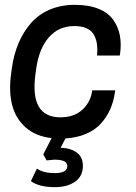

<svg xmlns="http://www.w3.org/2000/svg" viewBox="-20 -562 563 795"><path d="M129.9 -277.8 127 -255.9Q102.1 -76.2 230 -76.2Q287.6 -76.2 322 -108.6Q356.4 -141.1 361.8 -188H457L456.1 -181.2Q450.7 -142.1 436.3 -109.6Q421.9 -77.1 397.9 -50.5Q374 -23.9 336.4 -7.8Q298.8 8.3 251 11.2L231 49.8Q271 50.8 297.1 69.1Q323.2 87.4 323.2 125Q323.2 167.5 291 190.2Q258.8 212.9 207 212.9Q142.1 212.9 107.9 188L132.8 136.2Q159.7 154.8 207 154.8Q258.8 154.8 258.8 125Q258.8 99.1 205.1 99.1L172.9 102.1L159.2 77.1L193.8 9.8Q127.4 2.4 85.7 -34.9Q43.9 -72.3 30 -128.4Q16.1 -184.6 25.9 -255.9L28.8 -277.8Q36.6 -335.4 56.6 -382.8Q76.7 -430.2 108.2 -466.3Q139.6 -502.4 186 -522.2Q232.4 -542 290 -542Q347.7 -542 388.2 -525.4Q428.7 -508.8 449.2 -479.5Q469.7 -450.2 476.3 -415Q482.9 -379.9 477.1 -338.9L476.1 -332H381.8Q384.3 -359.4 381.3 -380.1Q378.4 -400.9 368.7 -418.2Q358.9 -435.5 338.6 -444.8Q318.4 -454.1 288.1 -454.1Q223.1 -454.1 182.4 -407.5Q141.6 -360.8 129.9 -277.8Z"/></svg>

Font: Cooper Hewitt
Style: Medium Italic
Weight: 708
Designer: Village Type and Design LLC
Foundry: Cooper Hewitt Smithsonian Design Museum
Version: 1.000